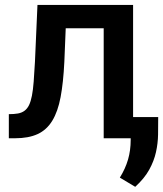

<svg xmlns="http://www.w3.org/2000/svg" viewBox="-20 -548 647 761"><path d="M516 192.5 455 156Q477 120.5 487.5 84.2Q498 48 498 6.5V0H391V-436H240.5L235 -302.5Q231 -220.5 220.2 -163.2Q209.5 -106 187.2 -69.5Q165 -33 129 -16.5Q93 0 39.5 0H15V-95.5Q36 -95.5 51.2 -98.2Q66.5 -101 77.2 -109Q88 -117 95 -131.2Q102 -145.5 106.5 -168.5Q111 -191.5 113.5 -224.5Q116 -257.5 118.5 -302.5L128.5 -528.5H507.5V-84H607Q607 -50 606.5 -15Q606 20 598.2 55Q590.5 90 571.5 124.5Q552.5 159 516 192.5Z"/></svg>

Font: Roberto Sans Medium
Style: Regular
Weight: 500
Designer: Google (font) & Cristiano Sobral (main changes)
Version: Version 1.000;October 12, 2021;FontCreator 14.0.0.2814 64-bi